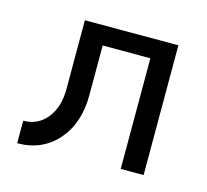

<svg xmlns="http://www.w3.org/2000/svg" viewBox="-62 -410 525 486"><g transform="rotate(15 200.0 -167.5)"><path d="M20 -54Q58 -54 81.5 -83Q105 -112 105 -160V-340H350V0H290V-290H165V-160Q165 -86 125 -40.5Q85 5 20 5Z"/></g></svg>

Font: Glametrix
Style: Regular
Weight: 500
Designer: gluk
Foundry: gluk
Version: Version 0.40